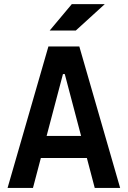

<svg xmlns="http://www.w3.org/2000/svg" viewBox="-20 -921 626 941"><path d="M17.1 0H141.6L180.2 -146.5H405.8L444.3 0H568.8L368.7 -693.4H217.3ZM208.5 -254.9 288.6 -558.1H297.4L377.4 -254.9ZM223.6 -771.5H351.6L493.7 -900.9H332Z"/></svg>

Font: Cascadia Mono SemiBold
Style: Regular
Weight: 600
Monospace: yes
Designer: Aaron Bell
Foundry: Saja Typeworks
Version: Version 2404.023